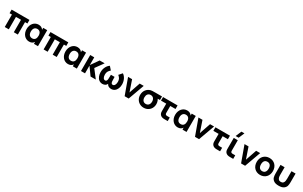

<svg xmlns="http://www.w3.org/2000/svg" viewBox="415 -3202 8851 5610"><g transform="rotate(30 4840.0 -397.0)"><path d="M256 0V-420H426V0H562V-420H642V-540H40V-420H120V0Z M1105 -540V-473.5C1073.5 -524.5 1023 -555 946 -555C808 -555 702 -438 702 -270C702 -103 808 15 946 15C1023 15 1073.5 -15.5 1105 -66.5V0H1241V-540ZM976 -428C1061 -428 1105 -367 1105 -270C1105 -176 1065 -112 976 -112C890 -112 846 -174 846 -270C846 -363 889 -428 976 -428Z M1567 0V-420H1737V0H1873V-420H1953V-540H1351V-420H1431V0Z M2416 -540V-473.5C2384.5 -524.5 2334 -555 2257 -555C2119 -555 2013 -438 2013 -270C2013 -103 2119 15 2257 15C2334 15 2384.5 -15.5 2416 -66.5V0H2552V-540ZM2287 -428C2372 -428 2416 -367 2416 -270C2416 -176 2376 -112 2287 -112C2201 -112 2157 -174 2157 -270C2157 -363 2200 -428 2287 -428Z M2692 0H2828V-260.5L3015 0H3192L2984 -270L3179 -540H3011L2828 -280V-540H2692Z M3420 15C3456 15 3488 6.5 3515.5 -11C3537 -24.5 3554 -45 3566.5 -71.5C3579 -45 3596 -24.5 3617.5 -11C3645 6.5 3677 15 3713 15C3757.5 15 3796.5 3 3829 -21.5C3894.5 -69.5 3929 -156.5 3929 -258C3929 -319.5 3916.5 -377 3891.5 -430.5C3866.5 -483.5 3831.5 -525 3786 -555L3692 -448C3757 -392 3785 -346.5 3785 -264C3785 -179 3752.5 -113 3694 -113C3673.5 -113 3659 -120.5 3649.5 -136C3640 -151.5 3634.5 -171.5 3632.5 -196C3630 -220.5 3629 -255.5 3629 -302V-342H3504V-297.5C3504 -253 3503 -219 3501 -195C3496.5 -147 3479.5 -113 3439 -113C3381.5 -113 3348 -177 3348 -264C3348 -303 3355 -336.5 3369.5 -364C3384 -391.5 3407.5 -419.5 3441 -448L3347 -555C3302.5 -525.5 3267.5 -484 3242 -431.5C3216.5 -378.5 3204 -321 3204 -259C3204 -208.5 3212.5 -163 3229.5 -121.5C3263 -38.5 3330 15 3420 15Z M4301 0 4497 -540H4361L4233 -166L4105 -540H3969L4165 0Z M4810 15C4863 15 4910.5 3 4952 -22C4993.5 -46.5 5026 -79.5 5049.5 -122C5072.5 -164.5 5084 -211.5 5084 -263C5084 -300 5077.5 -335.5 5064.5 -369C5057 -387.5 5048.5 -404.5 5039 -420H5114V-540H4890C4847.5 -540 4815.5 -539.5 4794 -538.5C4772 -537.5 4752.5 -535 4736 -531C4615.5 -500 4537 -394.5 4537 -263C4537 -211.5 4548.5 -165 4571.5 -122.5C4594.5 -80 4627 -46.5 4668.5 -22C4710 3 4757 15 4810 15ZM4810 -112C4726.5 -112 4681 -173 4681 -263C4681 -347 4723 -413 4810 -413C4894 -413 4940 -349 4940 -263C4940 -176.5 4894.5 -112 4810 -112Z M5149 -420H5326V-159C5326 -58.5 5390 0 5500 0H5618V-120H5527C5483 -120 5462 -141 5462 -185V-420H5639V-540H5149Z M6117 -540V-473.5C6085.5 -524.5 6035 -555 5958 -555C5820 -555 5714 -438 5714 -270C5714 -103 5820 15 5958 15C6035 15 6085.5 -15.5 6117 -66.5V0H6253V-540ZM5988 -428C6073 -428 6117 -367 6117 -270C6117 -176 6077 -112 5988 -112C5902 -112 5858 -174 5858 -270C5858 -363 5901 -428 5988 -428Z M6675 0 6871 -540H6735L6607 -166L6479 -540H6343L6539 0Z M6916 -420H7093V-159C7093 -58.5 7157 0 7267 0H7385V-120H7294C7250 -120 7229 -141 7229 -185V-420H7406V-540H6916Z M7656 -615 7739 -810H7638L7555 -615ZM7827.5 -120H7736.5C7692.5 -120 7671.5 -141 7671.5 -185V-539H7535.5V-159C7535.5 -58.5 7599.5 0 7709.5 0H7827.5Z M8229.5 0 8425.5 -540H8289.5L8161.5 -166L8033.5 -540H7897.5L8093.5 0Z M8738.5 15C8900.5 15 9012.5 -101.5 9012.5 -270C9012.5 -438.5 8900.5 -555 8738.5 -555C8577.5 -555 8465.5 -438 8465.5 -270C8465.5 -101.5 8577 15 8738.5 15ZM8738.5 -112C8656.5 -112 8609.5 -169.5 8609.5 -270C8609.5 -371.5 8655.5 -428 8738.5 -428C8821 -428 8868.5 -370.5 8868.5 -270C8868.5 -170.5 8820.5 -112 8738.5 -112Z M9112.5 -247C9112.5 -202 9117 -161.5 9126.5 -125C9135.5 -88.5 9158.5 -56 9196 -27.5C9233 1.5 9290 16 9366.5 16C9443 16 9500 1.5 9537.5 -27.5C9574.5 -56 9597.5 -88.5 9607 -125C9616 -161.5 9620.5 -202 9620.5 -247V-540H9482.5V-285C9482.5 -257.5 9480.5 -232 9476.5 -208C9472.5 -184 9462 -162 9445 -142C9427.5 -122 9401.5 -112 9366.5 -112C9331.5 -112 9305.5 -122 9288.5 -142C9254 -182 9250.5 -230.5 9250.5 -285V-540H9112.5Z"/></g></svg>

Font: Vela Sans ExtBd
Style: Regular
Weight: 800
Designer: Principal design: Mikhail Sharanda - project Manrope.
Design modification: Ravid Balaliev
Foundry: Mikhail Sharanda
Version: Version 1.001